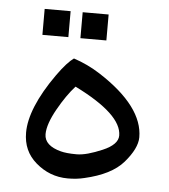

<svg xmlns="http://www.w3.org/2000/svg" viewBox="-44 -569 546 619"><g transform="rotate(5 229.0 -259.0)"><path d="M160 -444V-528H76V-444ZM283 -444V-528H199V-444ZM184 -377C171 -368 153 -349 131 -318C77 -242 51 -177 51 -126C51 -86 65 -54 94 -29C123 -4 157 10 198 10C217 10 235 8 251 4C308 -9 350 -30 376 -60C402 -90 416 -118 416 -142C416 -208 368 -273 270 -336C242 -354 214 -367 184 -377ZM197 -287C300 -236 351 -188 351 -142C351 -123 335 -106 302 -92C269 -78 242 -70 219 -70C196 -70 179 -72 168 -75C133 -84 114 -101 114 -126C114 -148 124 -176 142 -208C160 -240 178 -266 197 -287Z"/></g></svg>

Font: Iranian Sans 
Style: Regular
Weight: 400
Designer: Hooman Mehr, Hadi Navid in Neviseh Pardaz Co. Ltd. (http://nevisa.com)
Foundry: http://font-store.ir
Version: 5.0.0 build 1/7/1393